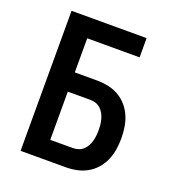

<svg xmlns="http://www.w3.org/2000/svg" viewBox="-133 -841 866 947"><g transform="rotate(20 300.0 -367.5)"><path d="M81 0V-735H475V-634H200V-455H318Q347 -455 376 -449Q405 -443 430.5 -428.5Q456 -414 475.5 -391.5Q495 -369 506.5 -342Q518 -315 522.5 -286Q527 -257 527 -227Q527 -198 522.5 -169Q518 -140 506.5 -113Q495 -86 475.5 -63.5Q456 -41 430.5 -26.5Q405 -12 376 -6Q347 0 318 0ZM200 -101H318Q333 -101 347 -105.5Q361 -110 372 -120Q383 -130 390 -142.5Q397 -155 401 -169.5Q405 -184 406.5 -198.5Q408 -213 408 -227Q408 -242 406.5 -256.5Q405 -271 401 -285Q397 -299 390 -312Q383 -325 372 -335Q361 -345 347 -349.5Q333 -354 318 -354H200Z"/></g></svg>

Font: Iosevka Extended
Style: Bold
Weight: 700
Width: 7
Monospace: yes
Designer: Belleve Invis
Foundry: Belleve Invis
Version: Version 32.5.0; ttfautohint (v1.8.4)